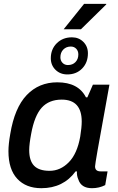

<svg xmlns="http://www.w3.org/2000/svg" viewBox="-20 -966 613 998"><path d="M311 -814 417 -945.8H532.2V-942.9L400.9 -814ZM330.1 -579.1Q293 -579.1 268.6 -603Q244.1 -627 244.1 -663.1Q244.1 -710.4 275.1 -741.2Q306.2 -772 354 -772Q389.6 -772 413.3 -748.3Q437 -724.6 437 -689Q437 -640.6 407 -609.9Q377 -579.1 330.1 -579.1ZM333 -627.9Q357.4 -627.9 372.3 -643.3Q387.2 -658.7 387.2 -683.1Q387.2 -701.2 376.2 -712.6Q365.2 -724.1 348.1 -724.1Q324.2 -724.1 309.1 -708.5Q293.9 -692.9 293.9 -668Q293.9 -650.9 304.9 -639.4Q315.9 -627.9 333 -627.9ZM194.8 12.2Q115.2 12.2 69.6 -36.9Q23.9 -85.9 23.9 -180.2Q23.9 -216.3 33.2 -269Q55.7 -405.8 118.9 -471.9Q182.1 -538.1 277.8 -538.1Q387.2 -538.1 426.8 -460H434.1L462.9 -525.9H548.8L525.9 -398.9Q474.1 -117.2 474.1 -101.1Q474.1 -75.2 502.9 -75.2H539.1L526.9 -3.9Q495.6 12.2 458 12.2Q401.9 12.2 387.2 -33.2Q378.4 -52.7 379.9 -75.2H373Q309.1 12.2 194.8 12.2ZM237.8 -78.1Q293.9 -78.1 337.6 -122.6Q381.3 -167 397 -255.9Q404.8 -305.2 404.8 -334Q404.8 -448.2 300.8 -448.2Q234.9 -448.2 197 -406.5Q159.2 -364.7 142.1 -271Q131.8 -215.8 131.8 -186Q131.8 -130.4 157.5 -104.2Q183.1 -78.1 237.8 -78.1Z"/></svg>

Font: Archivo Medium
Style: Italic
Weight: 500
Italic angle: -10°
Designer: Hector Gatti
Foundry: Omnibus-Type
Version: Version 2.001